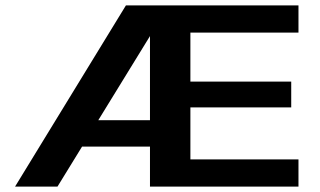

<svg xmlns="http://www.w3.org/2000/svg" viewBox="-20 -695 1192 715"><path d="M36 0H194L579 -626.5V-675H449ZM221 -149H567V-247.5H253.5ZM538.5 0H1091.5V-101.5H689V-295H1064.5V-391H689V-573.5H1091.5V-675H538.5Z"/></svg>

Font: Anybody SemiExpanded SemiBold
Style: Regular
Weight: 600
Width: 6
Designer: Tyler Finck
Foundry: Etcetera Type Company
Version: Version 1.113;gftools[0.9.25]